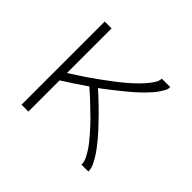

<svg xmlns="http://www.w3.org/2000/svg" viewBox="-124 -684 849 849"><g transform="rotate(45 300.0 -260.0)"><path d="M95 0V-520H138V-241Q149 -248 160 -255.5Q171 -263 182.5 -270Q194 -277 205 -284.5Q216 -292 227 -300Q238 -308 249 -315.5Q260 -323 270.5 -331Q281 -339 292 -347Q303 -355 313.5 -363Q324 -371 334.5 -379.5Q345 -388 355 -396.5Q365 -405 375 -414Q385 -423 394.5 -432.5Q404 -442 413 -452Q422 -462 430 -472.5Q438 -483 445 -495Q452 -507 452 -520H505Q505 -506 498 -494Q491 -482 483.5 -471Q476 -460 467 -450Q458 -440 448.5 -430Q439 -420 429 -410.5Q419 -401 409 -392Q399 -383 388.5 -374.5Q378 -366 367.5 -357.5Q357 -349 346.5 -340.5Q336 -332 325 -323.5Q314 -315 303.5 -307Q293 -299 282 -291Q296 -279 309.5 -266Q323 -253 337 -240Q351 -227 364 -213.5Q377 -200 390 -186.5Q403 -173 416 -159Q429 -145 441 -130.5Q453 -116 464.5 -101Q476 -86 486 -70Q496 -54 504.5 -36.5Q513 -19 513 0H470Q470 -18 462 -34Q454 -50 444.5 -65Q435 -80 424 -93.5Q413 -107 401.5 -120.5Q390 -134 378 -147Q366 -160 353.5 -172.5Q341 -185 328 -197Q315 -209 302.5 -221.5Q290 -234 276.5 -245.5Q263 -257 250 -269Q223 -250 194.5 -231.5Q166 -213 138 -195V0Z"/></g></svg>

Font: Zed Sans Extralight Extended
Style: Regular
Weight: 200
Width: 7
Designer: Belleve Invis
Foundry: Belleve Invis
Version: Version 1.0.0; ttfautohint (v1.8.4)